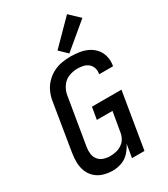

<svg xmlns="http://www.w3.org/2000/svg" viewBox="-236 -1088 1049 1201"><g transform="rotate(-30 288.0 -487.5)"><path d="M213 8Q245 8 277 -3Q309 -14 332.5 -39.5Q356 -65 371 -95L355 0H445L512 -404H299L284 -317H397L373 -177Q370 -155 359 -135Q348 -115 328.5 -102Q309 -89 287.5 -84Q266 -79 244 -79Q220 -79 197.5 -86.5Q175 -94 160.5 -112Q146 -130 143 -154Q140 -178 144 -202L201 -544Q206 -575 225.5 -603.5Q245 -632 276 -644Q307 -656 338 -656Q359 -656 379.5 -651.5Q400 -647 415.5 -634.5Q431 -622 437.5 -602Q444 -582 440 -561Q440 -559 439 -557H539Q540 -561 541 -565Q546 -598 538 -629Q530 -660 510 -683Q490 -706 462.5 -719.5Q435 -733 403 -738Q371 -743 338 -743Q307 -743 275 -737.5Q243 -732 213 -716.5Q183 -701 159 -676Q135 -651 121.5 -620.5Q108 -590 103 -559L47 -217Q41 -182 42 -148Q43 -114 55 -84Q67 -54 91 -32.5Q115 -11 147 -1.5Q179 8 213 8ZM343 -763 525 -915 453 -983 288 -816Z"/></g></svg>

Font: Iosevka Sparkle Medium Oblique
Style: Regular
Weight: 500
Italic angle: -9°
Designer: Belleve Invis
Foundry: Belleve Invis
Version: Version 4.5.0; ttfautohint (v1.8.3)